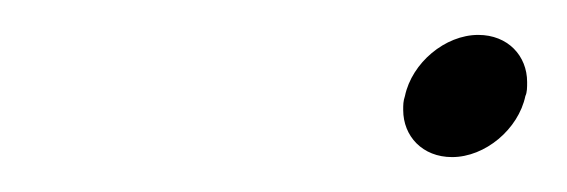

<svg xmlns="http://www.w3.org/2000/svg" viewBox="-20 -685 325 110"><path d="M212 -630C211 -627 211 -625 211 -622C211 -607 222 -595 239 -595C258 -595 277 -611 281 -630C282 -632 282 -635 282 -638C282 -653 271 -665 254 -665C235 -665 216 -649 212 -630Z"/></svg>

Font: Libertinus Serif
Style: Italic
Weight: 400
Italic angle: -12°
Designer: Philipp H. Poll, Khaled Hosny
Foundry: Caleb Maclennan
Version: Version 7.050;RELEASE